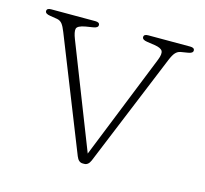

<svg xmlns="http://www.w3.org/2000/svg" viewBox="-77 -549 689 646"><g transform="rotate(15 268.0 -226.0)"><path d="M267.5 10.5H262Q247.5 10.5 240 -8.5L84.5 -400Q77.5 -418 70.8 -426.5Q64 -435 53 -437L28 -441Q10.5 -443.5 10.5 -453Q10.5 -463 25.5 -463H179.5Q194.5 -463 194.5 -453Q194.5 -443.5 177.5 -441L152.5 -437Q124.5 -432 122 -421Q119.5 -410 129 -386L270 -26L417 -393Q425.5 -414.5 420.5 -424Q415.5 -433.5 392.5 -437L365.5 -441Q348.5 -443.5 348.5 -453Q348.5 -463 363.5 -463H510Q525 -463 525 -453Q525 -443.5 507.5 -441L483 -437Q473 -435 465.8 -427.2Q458.5 -419.5 450.5 -400L289 -7Q281.5 10.5 267.5 10.5Z"/></g></svg>

Font: Fraunces 9pt Soft Thin
Style: Regular
Weight: 100
Version: Version 1.000;[b76b70a41]